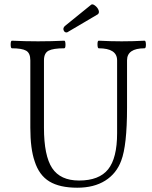

<svg xmlns="http://www.w3.org/2000/svg" viewBox="-20 -854 701 887"><path d="M287.1 -704.1Q277.8 -704.1 273.9 -714.4Q270 -724.6 279.8 -733.9L400.9 -832Q407.2 -837.4 419.2 -828.1Q431.2 -818.8 435.5 -806.9Q439.9 -794.9 432.1 -788.1L297.9 -709Q291.5 -704.1 287.1 -704.1ZM336.9 13.2Q255.9 13.2 208.3 -15.6Q160.6 -44.4 140.1 -108.9Q120.1 -166.5 120.1 -264.2V-575.2Q120.1 -608.9 100.6 -619.9Q81.1 -630.9 35.2 -630.9Q29.3 -630.9 29.3 -648.4Q29.3 -666 35.2 -666Q95.2 -663.1 155.8 -663.1Q216.8 -663.1 276.9 -666Q282.2 -666 282.5 -648.4Q282.7 -630.9 276.9 -630.9Q226.1 -630.9 204.6 -619.9Q183.1 -608.9 183.1 -575.2V-264.2Q183.1 -134.8 220.9 -77.4Q258.8 -20 345.2 -20Q438 -20 479.5 -71.8Q521 -123.5 521 -238.8V-575.2Q521 -630.9 436 -630.9Q430.7 -630.9 430.4 -648.4Q430.2 -666 436 -666Q490.2 -663.1 542 -663.1Q595.2 -663.1 647.9 -666Q653.8 -666 654.1 -648.4Q654.3 -630.9 647.9 -630.9Q566.9 -630.9 566.9 -575.2V-356Q566.9 -182.1 540 -111.8Q518.1 -52.2 466.1 -19.5Q414.1 13.2 336.9 13.2Z"/></svg>

Font: Junicode SmCond Light
Style: Regular
Weight: 300
Width: 4
Designer: Peter S. Baker
Version: Version 2.206